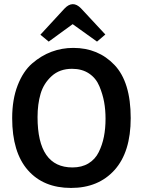

<svg xmlns="http://www.w3.org/2000/svg" viewBox="-20 -913 704 946"><path d="M624 -331Q624 -164 544.5 -75.5Q465 13 330 13Q194 13 117 -75Q40 -163 40 -331Q40 -423 67 -492.5Q94 -562 138.5 -600.5Q183 -639 234 -658Q285 -677 341 -677Q464 -677 544 -593Q624 -509 624 -331ZM165 -336Q165 -88 337 -88Q383 -88 416 -108Q449 -128 466.5 -163.5Q484 -199 492 -239.5Q500 -280 500 -328Q500 -372 493 -410.5Q486 -449 469.5 -488.5Q453 -528 418.5 -551Q384 -574 335 -574Q274 -574 234.5 -538Q195 -502 180 -451Q165 -400 165 -336ZM220 -708 179 -742 297 -870Q338 -914 379 -872L499 -743L458 -708L338 -794Z"/></svg>

Font: Bree Serif
Style: Regular
Weight: 400
Designer: Veronika Burian, Jos Scaglione
Foundry: TypeTogether
Version: Version 1.001